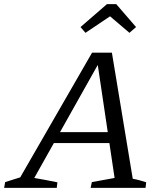

<svg xmlns="http://www.w3.org/2000/svg" viewBox="-40 -910 785 930"><path d="M603 -44Q621 -41 637 -36.5Q653 -32 668 -27L665 0H399L405 -28L515 -48L429 -626L449 -623L126 -48Q154 -43 182 -38Q210 -33 238 -27L235 0H-20L-15 -28L58 -51L406 -655H502ZM186 -217 211 -270H531L537 -217ZM523 -890 619 -779 587 -751 493 -831 374 -751 350 -779 478 -890Z"/></svg>

Font: Piazzolla Thin
Style: Italic
Weight: 400
Italic angle: -11.3°
Version: Version 2.005